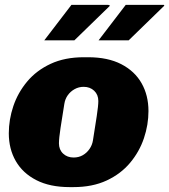

<svg xmlns="http://www.w3.org/2000/svg" viewBox="-20 -755 692 785"><path d="M265 10Q184 10 128.5 -18.5Q73 -47 44.5 -96.5Q16 -146 16 -210Q16 -266 34.5 -321Q53 -376 91 -421.5Q129 -467 187 -494Q245 -521 323 -521H340Q421 -521 476 -492.5Q531 -464 559 -414.5Q587 -365 587 -301Q587 -245 568.5 -190Q550 -135 512 -89.5Q474 -44 416 -17Q358 10 280 10ZM281 -111Q302 -111 318.5 -120.5Q335 -130 346 -146Q357 -162 360 -181Q369 -237 375.5 -280Q382 -323 382 -342Q382 -368 365 -384Q348 -400 322 -400Q302 -400 285 -390.5Q268 -381 257 -365.5Q246 -350 243 -330Q234 -275 227.5 -232Q221 -189 221 -169Q221 -143 238 -127Q255 -111 281 -111ZM383 -590 494 -735H650L652 -732L506 -590ZM161 -590 272 -735H423L430 -732L284 -590Z"/></svg>

Font: Chivo Medium Black
Style: Italic
Weight: 900
Italic angle: -8.05°
Version: Version 2.002